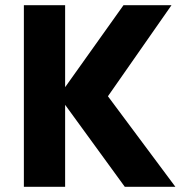

<svg xmlns="http://www.w3.org/2000/svg" viewBox="-20 -720 696 740"><path d="M72 -700H231V-384L456 -700H641L396 -349L656 0H461L231 -316V0H72Z"/></svg>

Font: Chess Sans
Style: Bold
Weight: 700
Designer: Wolf Bōese
Foundry: Wolf Bōese
Version: Version 7.223